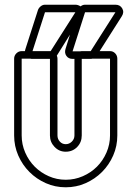

<svg xmlns="http://www.w3.org/2000/svg" viewBox="-20 -780 582 815"><path d="M141 -737Q144 -746 152.5 -753Q161 -760 171 -760H300Q311 -760 322 -753Q331 -760 341 -760H470Q490 -760 499 -744Q508 -728 497 -711L403 -563H447Q460 -563 469 -553.5Q478 -544 478 -531V-205Q478 -160 460.5 -120Q443 -80 413 -50Q383 -20 343.5 -2.5Q304 15 259 15Q214 15 174.5 -2.5Q135 -20 105 -50Q75 -80 57.5 -120Q40 -160 40 -205V-531Q40 -544 49.5 -553.5Q59 -563 72 -563H86Q86 -566 88 -572ZM192 -530H118Q112 -530 109 -531H72V-205Q72 -167 87 -132.5Q102 -98 127.5 -72.5Q153 -47 187 -32Q221 -17 259 -17Q297 -17 331.5 -32Q366 -47 391.5 -72.5Q417 -98 432 -132.5Q447 -167 447 -205V-531H371Q369 -530 365 -530H327V-205Q327 -176 307.5 -156Q288 -136 259 -136Q231 -136 211.5 -156.5Q192 -177 192 -205ZM277 -633 222 -545Q222 -544 221 -544Q224 -538 224 -531V-205Q224 -190 234 -179Q244 -168 259 -168Q274 -168 285 -179Q296 -190 296 -205V-530H288Q271 -530 262 -542.5Q253 -555 258 -572ZM288 -562H319Q321 -562 323 -562.5Q325 -563 327 -563H365L470 -728H341ZM118 -563H192H195L300 -728H171Z"/></svg>

Font: Lichte PostBus
Style: Regular
Weight: 400
Designer: Peter Wiegel
Version: Version 1.001